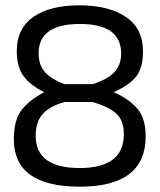

<svg xmlns="http://www.w3.org/2000/svg" viewBox="-20 -691 600 721"><path d="M106 -628Q168 -671 278 -671Q388 -671 452.5 -627.5Q517 -584 517 -499Q517 -437 492 -404.5Q467 -372 407 -345Q467 -318 497 -281.5Q527 -245 527 -179Q527 10 279.5 10Q32 10 32 -168Q32 -239 59.5 -276Q87 -313 146 -345Q92 -372 67.5 -406.5Q43 -441 43 -500Q43 -584 106 -628ZM114 -181Q114 -60 279.5 -60Q445 -60 445 -187Q445 -240 415.5 -265.5Q386 -291 328 -308H223Q168 -293 141 -263.5Q114 -234 114 -181ZM435 -490Q435 -601 280 -601Q125 -601 125 -491Q125 -447 149 -420Q173 -393 223 -375H328Q382 -392 408.5 -419Q435 -446 435 -490Z"/></svg>

Font: Titillium Web[RUS by Daymarius]
Style: Regular
Weight: 400
Designer: Cyrillization by Daymarius
Foundry: Cyrillization by Daymarius
Version: Version 1.002 September 11, 2018